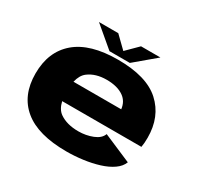

<svg xmlns="http://www.w3.org/2000/svg" viewBox="-156 -910 1129 1099"><g transform="rotate(30 408.0 -360.5)"><path d="M407 6.5Q219 6.5 125 -70.8Q31 -148 31 -292Q31 -437 124.8 -516.8Q218.5 -596.5 401.5 -596.5Q591.5 -596.5 681.2 -514.5Q771 -432.5 771 -294Q771 -257 766 -231H242.5Q253.5 -182.5 284 -161Q332 -127.5 408 -127.5Q458 -127.5 501.8 -144.8Q545.5 -162 557.5 -195L743 -115.5Q731 -84 697.8 -60.8Q664.5 -37.5 617 -22.8Q569.5 -8 515.2 -0.8Q461 6.5 407 6.5ZM243 -359.5H558.5Q553 -408 517 -434Q475 -464.5 402.5 -464.5Q330 -464.5 283 -429Q254 -407 243 -359.5ZM334 -614 198.5 -728.5H326L402 -654.5L476.5 -728.5H604.5L468.5 -614Z"/></g></svg>

Font: Anybody ExtraExpanded ExtraBold
Style: Regular
Weight: 800
Width: 8
Designer: Tyler Finck
Foundry: Etcetera Type Company
Version: Version 1.010; ttfautohint (v1.8.3) -l 8 -r 50 -G 200 -x 14 